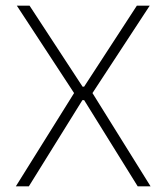

<svg xmlns="http://www.w3.org/2000/svg" viewBox="-20 -659 588 679"><path d="M36 0 245.5 -335.5V-324.5L39.5 -639H84.5L272 -352.5H277.5L464 -639H509.5L303.5 -324.5V-335.5L512.5 0H467L277.5 -305H271.5L82 0Z"/></svg>

Font: Anek Bangla Medium ExtraLight
Style: Regular
Weight: 250
Version: Version 1.003